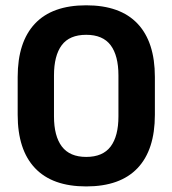

<svg xmlns="http://www.w3.org/2000/svg" viewBox="-20 -672 634 706"><path d="M297 13.5Q172.5 13.5 108.8 -53.8Q45 -121 45 -250V-389Q45 -517.5 108.5 -585Q172 -652.5 297 -652.5Q422 -652.5 485.8 -585Q549.5 -517.5 549.5 -389V-250Q549.5 -121 485.8 -53.8Q422 13.5 297 13.5ZM297 -95Q358 -95 386.8 -133.2Q415.5 -171.5 415.5 -244V-394.5Q415.5 -467.5 386.8 -505.8Q358 -544 297 -544Q235.5 -544 207 -505.8Q178.5 -467.5 178.5 -394.5V-244Q178.5 -171.5 207.5 -133.2Q236.5 -95 297 -95Z"/></svg>

Font: Anek Bangla Medium SemiBold
Style: Regular
Weight: 600
Version: Version 1.003